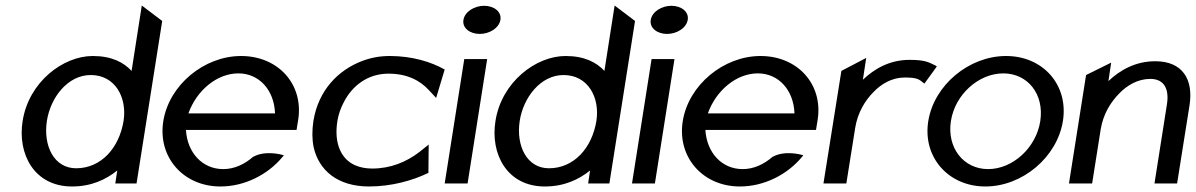

<svg xmlns="http://www.w3.org/2000/svg" viewBox="-20 -665 4335 696"><path d="M62 -226C43 -108 103 11 241 11C311 11 364 -14 405 -47L398 0H475L568 -589L494 -645L457 -408C428 -439 385 -462 316 -462C209 -462 84 -368 62 -226ZM150 -227C163 -311 225 -393 309 -393C398 -393 441 -311 428 -227C412 -128 346 -55 256 -55C176 -55 136 -136 150 -227Z M572 -226C551 -95 645 11 779 11C867 11 951 -32 1004 -96L1009 -102L1002 -104C1002 -104 942 -121 899 -97H898C866 -69 829 -52 789 -52C714 -52 659 -111 654 -194H1055L1061 -231C1081 -360 988 -462 854 -462C720 -462 593 -357 572 -226ZM663 -254C693 -338 767 -399 844 -399C920 -399 974 -338 977 -254Z M1116 -226C1111 -192 1111 -160 1117 -131C1136 -48 1203 11 1318 11C1400 11 1476 -11 1530 -37L1533 -38L1534 -141L1499 -113C1453 -78 1396 -54 1329 -54C1307 -54 1285 -58 1267 -66C1217 -88 1190 -145 1203 -226C1207 -251 1215 -273 1226 -294C1256 -353 1312 -398 1388 -398C1455 -398 1502 -374 1535 -338L1561 -310L1592 -413L1590 -414C1544 -440 1475 -462 1393 -462C1357 -462 1325 -456 1293 -444C1206 -411 1134 -338 1116 -226Z M1660 -593C1655 -563 1684 -542 1719 -542C1754 -542 1789 -563 1794 -593C1799 -623 1770 -644 1735 -644C1700 -644 1665 -623 1660 -593ZM1592 0H1675L1746 -451H1663Z M1776 -226C1757 -108 1817 11 1955 11C2025 11 2078 -14 2119 -47L2112 0H2189L2282 -589L2208 -645L2171 -408C2142 -439 2099 -462 2030 -462C1923 -462 1798 -368 1776 -226ZM1864 -227C1877 -311 1939 -393 2023 -393C2112 -393 2155 -311 2142 -227C2126 -128 2060 -55 1970 -55C1890 -55 1850 -136 1864 -227Z M2339 -593C2334 -563 2363 -542 2398 -542C2433 -542 2468 -563 2473 -593C2478 -623 2449 -644 2414 -644C2379 -644 2344 -623 2339 -593ZM2271 0H2354L2425 -451H2342Z M2455 -226C2434 -95 2528 11 2662 11C2750 11 2834 -32 2887 -96L2892 -102L2885 -104C2885 -104 2825 -121 2782 -97H2781C2749 -69 2712 -52 2672 -52C2597 -52 2542 -111 2537 -194H2938L2944 -231C2964 -360 2871 -462 2737 -462C2603 -462 2476 -357 2455 -226ZM2546 -254C2576 -338 2650 -399 2727 -399C2803 -399 2857 -338 2860 -254Z M2965 0H3048L3080 -201C3089 -257 3116 -301 3147 -332C3174 -360 3213 -384 3259 -384C3304 -384 3311 -378 3327 -365L3331 -362L3376 -424L3372 -427C3347 -439 3335 -448 3277 -448C3204 -448 3149 -415 3108 -376L3120 -455L3030 -408Z M3345 -226C3324 -95 3418 11 3552 11C3686 11 3812 -95 3833 -226C3854 -357 3761 -462 3627 -462C3493 -462 3366 -357 3345 -226ZM3427 -226C3442 -323 3528 -399 3617 -399C3706 -399 3766 -323 3751 -226C3736 -129 3651 -52 3562 -52C3473 -52 3412 -129 3427 -226Z M3855 0H3939L3970 -196C3979 -252 4007 -296 4038 -327C4065 -355 4104 -379 4150 -379C4201 -379 4219 -341 4210 -286L4165 0H4247L4292 -283C4307 -378 4266 -443 4168 -443C4095 -443 4039 -410 3998 -371L4008 -438L3917 -393Z"/></svg>

Font: Charger Sport
Style: DfBdObl
Weight: 400
Designer: Jasper
Foundry: Cannot Into Space Fonts
Version: Version 1.1